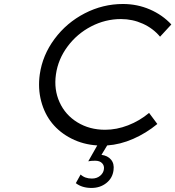

<svg xmlns="http://www.w3.org/2000/svg" viewBox="-20 -722 874 957"><path d="M178.2 -351.1Q191.9 -447.3 252 -528.1Q312 -608.9 402.3 -655.5Q492.7 -702.1 592.8 -702.1Q664.1 -702.1 726.8 -675Q789.6 -647.9 834 -600.1L777.8 -539.1Q743.2 -580.6 691.9 -603.8Q640.6 -627 583 -627Q504.9 -627 434.3 -590.3Q363.8 -553.7 316.7 -490.2Q269.5 -426.8 258.8 -351.1Q248 -275.9 276.9 -212.4Q305.7 -148.9 366 -112.1Q426.3 -75.2 503.9 -75.2Q561 -75.2 618.4 -97.4Q675.8 -119.6 723.1 -159.2L764.2 -104Q708.5 -58.1 643.8 -29.8Q579.1 -1.5 514.2 2.9L485.8 49.8Q516.6 53.7 533.4 73.7Q550.3 93.8 545.9 126Q541 166 510 190.4Q479 214.8 436 214.8Q388.7 214.8 357.9 190.9L381.8 147.9Q403.3 168 438 168Q462.4 168 479 154.3Q495.6 140.6 498 121.1Q500.5 103.5 488.8 91.3Q477.1 79.1 454.1 79.1Q433.1 79.1 419.9 82L464.8 2.9Q395 -1.5 336.7 -31Q278.3 -60.5 240.2 -107.2Q202.1 -153.8 185.3 -217.3Q168.5 -280.8 178.2 -351.1Z"/></svg>

Font: Trueno Light
Style: Italic
Weight: 300
Designer: Julieta Ulanovsky
Foundry: Julieta Ulanovsky
Version: Version 3.001b | FøM Fix